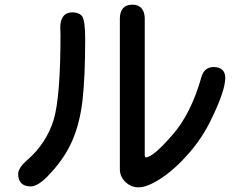

<svg xmlns="http://www.w3.org/2000/svg" viewBox="-20 -777 1040 825"><path d="M718 -194Q801 -286 847 -451Q853 -469 866 -479Q879 -489 898 -489Q922 -489 935 -477Q948 -465 948 -443Q948 -388 889 -267Q852 -188 793 -120Q734 -52 674 -12Q614 28 575 28Q542 28 517 3Q495 -19 495 -51V-696Q495 -726 508.5 -741.5Q522 -757 549 -757Q575 -757 588.5 -741Q602 -725 602 -696V-113Q602 -106 603 -103.5Q604 -101 607 -101Q637 -101 718 -194ZM98 -90Q178 -160 210 -260Q240 -358 240 -630L239 -659Q239 -691 252.5 -707.5Q266 -724 292 -724Q305 -724 316 -719.5Q327 -715 333 -707Q346 -688 346 -609Q346 -442 334 -341.5Q322 -241 287 -164.5Q252 -88 182 -17Q141 24 112 24Q86 24 72 10.5Q58 -3 58 -29Q58 -56 98 -90Z"/></svg>

Font: 寒蝉全圆体 Bold
Style: Regular
Weight: 700
Designer: Warren2060
      Designed by Motoya company      

      [Varela Round]
      Joe Prince(Latin component); Avraham Cornf
Foundry: ChillType
Version: Version 3.200